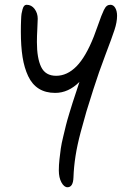

<svg xmlns="http://www.w3.org/2000/svg" viewBox="-20 -517 548 800"><path d="M261.2 263.2Q247.1 263.2 236.1 243.2Q225.1 223.1 225.1 192.9Q225.1 171.4 227.8 146.5Q230.5 121.6 233.4 101.3Q236.3 81.1 243.7 51Q251 21 254.9 4.6Q258.8 -11.7 269 -45.2Q279.3 -78.6 282.7 -89.6Q286.1 -100.6 297.9 -135.7Q309.6 -170.9 311 -175.8Q265.1 -129.9 210 -129.9Q169.9 -129.9 141.8 -147.5Q113.8 -165 97.4 -199.7Q81.1 -234.4 74 -279.3Q66.9 -324.2 66.9 -384.8Q66.9 -401.9 67.1 -410.9Q67.4 -419.9 67.9 -435.5Q68.4 -451.2 69.8 -460Q71.3 -468.8 74 -478.5Q76.7 -488.3 80.8 -492.7Q85 -497.1 90.8 -497.1Q111.3 -497.1 124.3 -479.5Q137.2 -461.9 137.2 -439Q137.2 -427.7 135.5 -396.7Q133.8 -365.7 133.8 -341.8Q133.8 -274.4 151.6 -237.8Q169.4 -201.2 213.9 -201.2Q259.8 -201.2 298.6 -240.5Q337.4 -279.8 371.1 -365.2Q378.9 -385.7 388.2 -411.9Q397.5 -438 402.1 -450.2Q406.7 -462.4 412.8 -475.1Q418.9 -487.8 425.3 -492.4Q431.6 -497.1 439.9 -497.1Q452.6 -497.1 460.2 -484.1Q467.8 -471.2 467.8 -451.2Q467.8 -424.8 457 -392.1Q446.3 -359.4 418.9 -287.6Q391.6 -215.8 369.1 -145Q349.1 -83 340.1 -52.5Q331.1 -22 316.4 32.7Q301.8 87.4 294.7 133.1Q287.6 178.7 286.1 222.2Q284.7 263.2 261.2 263.2Z"/></svg>

Font: Shantell Sans Normal
Style: Regular
Weight: 300
Designer: Stephen Nixon, Anya Danilova, Shantell Martin
Foundry: Arrow Type
Version: Version 1.006;[559af2be0]